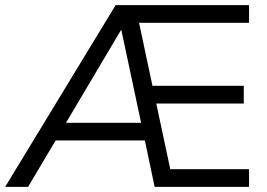

<svg xmlns="http://www.w3.org/2000/svg" viewBox="-36 -725 1037 745"><path d="M-15.9 0 412.6 -705H930.4V-636.4H479.7L497.5 -665.1L560.3 -369.8L531.1 -392H909.9V-323.4H545.7L565.7 -345.2L630.5 -41.1L597.7 -68.6H930.4V0H564L521 -204.2L551.3 -180H160.5L193.1 -202.3L73 0ZM433 -607.6 208.3 -228.7 199.3 -248.6H530.5L516 -227.3L435 -607.6Z"/></svg>

Font: Nunito Sans 12pt ExtraLight
Style: Regular
Weight: 200
Designer: Vernon Adams
Foundry: Vernon Adams
Version: Version 3.101;gftools[0.9.27]